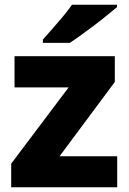

<svg xmlns="http://www.w3.org/2000/svg" viewBox="-20 -786 540 806"><path d="M472 0H27V-99L268 -419H41V-550H462V-442L230 -130H472ZM471 -756Q454 -742 429 -721.5Q404 -701 375.5 -679.5Q347 -658 320 -638.5Q293 -619 273 -606H160V-620Q177 -639 199.5 -664.5Q222 -690 244.5 -717Q267 -744 282 -766H471Z"/></svg>

Font: Noto Sans Syriac Eastern ExtraBold
Style: Regular
Weight: 800
Designer: Patrick Giasson and the Monotype Design Team
Foundry: Monotype Imaging Inc.
Version: Version 3.001